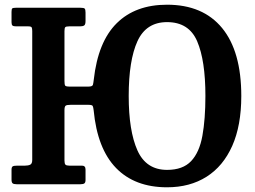

<svg xmlns="http://www.w3.org/2000/svg" viewBox="-20 -783 1082 816"><path d="M276 -415H356Q373 -415 375 -423Q377 -431 378.5 -444.5Q396.5 -605.5 476 -684.2Q555.5 -763 690 -763Q842.5 -763 924 -663.8Q1005.5 -564.5 1005.5 -375Q1005.5 -249.5 967 -163Q928.5 -76.5 857.8 -31.8Q787 13 690 13Q553 13 473.2 -69Q393.5 -151 378 -314.5Q376.5 -327.5 374 -332.5Q371.5 -337.5 356 -337.5H279.5Q264 -337.5 259 -333.8Q254 -330 254 -314.5V-101Q254 -87.5 258.2 -83.2Q262.5 -79 275 -79H328.5Q343.5 -79 343.5 -62.5V-18.5Q343.5 -7.5 338.8 -3.8Q334 0 322 0H50.5Q38 0 33.5 -4Q29 -8 29 -19.5V-62Q29 -72.5 33.8 -75.8Q38.5 -79 53 -79H86Q99.5 -79 108.2 -83Q117 -87 117 -103.5V-651Q117 -662.5 114.5 -666.8Q112 -671 99.5 -671H48.5Q37 -671 33 -674.5Q29 -678 29 -688.5V-732.5Q29 -744.5 32.2 -747.2Q35.5 -750 47 -750H322.5Q336 -750 339.8 -746.5Q343.5 -743 343.5 -729.5V-694Q343.5 -679 338 -675Q332.5 -671 320.5 -671H274.5Q261 -671 257.5 -667.5Q254 -664 254 -650.5V-439.5Q254 -424 256.8 -419.5Q259.5 -415 276 -415ZM527 -375Q527 -227 564 -144Q601 -61 690 -61Q757 -61 792.2 -98.2Q827.5 -135.5 840.2 -206Q853 -276.5 853 -375Q853 -526 818 -607.5Q783 -689 690 -689Q601 -689 564 -607.5Q527 -526 527 -375Z"/></svg>

Font: Besley* Narrow Semi
Style: Regular
Weight: 600
Width: 4
Designer: Owen Earl
Foundry: indestructible type*
Version: Version 3.000; ttfautohint (v1.8.3)